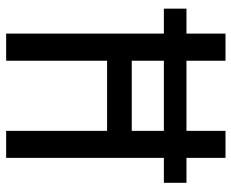

<svg xmlns="http://www.w3.org/2000/svg" viewBox="-86 -684 770 639"><g transform="rotate(90 299.5 -365.0)"><path d="M92.3 0V-524.9H9.3V-600.1H92.3V-730H182.6V-600.1H416V-730H505.9V-600.1H588.9V-524.9H505.9V0H416V-335.9H182.6V0ZM182.6 -418H416V-524.9H182.6Z"/></g></svg>

Font: UDEV Gothic 35
Style: Regular
Weight: 400
Version: v2.1.0; ttfautohint (v1.8.4.7-5d5b-dirty) -l 6 -r 45 -G 200 